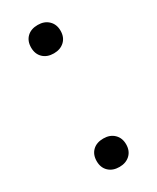

<svg xmlns="http://www.w3.org/2000/svg" viewBox="-151 -596 531 650"><g transform="rotate(-30 115.0 -270.5)"><path d="M115.5 6.5Q89.5 6.5 73.8 -8.5Q58 -23.5 58 -49Q58 -74.5 73.5 -89.5Q89 -104.5 115.5 -104.5Q141.5 -104.5 157.2 -89.2Q173 -74 173 -49Q173 -23.5 157 -8.5Q141 6.5 115.5 6.5ZM115.5 -437.5Q89.5 -437.5 73.8 -452.5Q58 -467.5 58 -493Q58 -518.5 73.5 -533.5Q89 -548.5 115.5 -548.5Q141.5 -548.5 157.2 -533.2Q173 -518 173 -493Q173 -467.5 157 -452.5Q141 -437.5 115.5 -437.5Z"/></g></svg>

Font: Encode Sans
Style: Regular
Weight: 400
Designer: Multiple Designers
Foundry: Impallari Type
Version: Version 3.002; ttfautohint (v1.8.3) -l 8 -r 50 -G 200 -x 14 